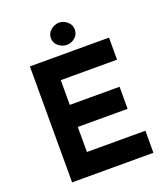

<svg xmlns="http://www.w3.org/2000/svg" viewBox="-163 -1034 992 1145"><g transform="rotate(-20 333.0 -461.0)"><path d="M95 -736H597V-596H240V-439H556V-299H240V-140H611V0H95ZM270 -851Q270 -882 294.5 -902Q319 -922 347 -922Q375 -922 398.5 -902Q422 -882 422 -851Q422 -820 398.5 -800.5Q375 -781 347 -781Q319 -781 294.5 -800.5Q270 -820 270 -851Z"/></g></svg>

Font: Josefin Sans Thin
Style: Bold
Weight: 700
Version: Version 2.000